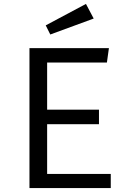

<svg xmlns="http://www.w3.org/2000/svg" viewBox="-20 -949 655 969"><path d="M217.9 -633.3V-395.4H479.5V-322.1H217.9V-71.3H539V0H128.7V-706.2H529.7L519.5 -633.3ZM413.8 -929.2 452.8 -855.4 233.8 -774.9 210.8 -821Z"/></svg>

Font: FiraCode Nerd Font
Style: Regular
Weight: 400
Designer: Carrois Corporate, Edenspiekermann AG, Nikita Prokopov
Foundry: Carrois Corporate, Edenspiekermann AG, Nikita Prokopov
Version: Version 6.002;Nerd Fonts 2.1.0